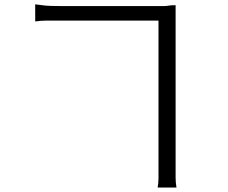

<svg xmlns="http://www.w3.org/2000/svg" viewBox="-20 -801 1040 876"><path d="M253.9 -707Q210.9 -707 189.5 -707Q168 -707 140.6 -703.1V-781.2Q168 -777.3 187.5 -775.4Q207 -773.4 257.8 -773.4H730.5Q738.3 -773.4 750 -775.4Q761.7 -777.3 781.2 -777.3V-699.2V-54.7Q781.2 -11.7 781.2 9.8Q781.2 31.2 785.2 54.7H699.2Q703.1 35.2 703.1 13.7Q703.1 -7.8 703.1 -50.8V-707Z"/></svg>

Font: 和音 by 宁静之雨，公众号njzyshare
Style: Regular
Weight: 400
Designer: Steve Matteson
Foundry: Ascender Corporation
Version: Version 6.00;June 8, 2018;FontCreator 11.0.0.2388 32-bit